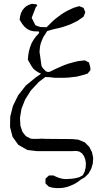

<svg xmlns="http://www.w3.org/2000/svg" viewBox="-20 -795 540 979"><path d="M141.6 -704.1 160.2 -667 172.9 -661.1 187.5 -657.2 217.8 -656.2 247.1 -685.5 262.7 -699.2 293.9 -722.7 309.6 -732.4 325.2 -741.2 341.8 -749 357.4 -755.9 383.8 -763.7 406.2 -754.9 415 -732.4 406.2 -710 390.6 -699.2 375 -688.5 357.4 -679.7 338.9 -670.9 320.3 -664.1 299.8 -657.2 278.3 -651.4 254.9 -646.5 220.7 -636.7 201.2 -606.4 194.3 -590.8 188.5 -576.2 184.6 -560.5 182.6 -543.9 181.6 -528.3 184.6 -509.8 191.4 -460 196.3 -450.2 204.1 -441.4 213.9 -431.6Q225.6 -424.8 237.3 -430.7L260.7 -442.4L302.7 -460.9L323.2 -468.8L361.3 -479.5L378.9 -483.4L396.5 -485.4L412.1 -487.3L433.6 -476.6L440.4 -452.1L441.4 -437.5L426.8 -419.9L409.2 -414.1L390.6 -409.2L371.1 -404.3L329.1 -399.4L307.6 -398.4H284.2H258.8L232.4 -401.4L210.9 -402.3L177.7 -377L137.7 -334L108.4 -288.1L89.8 -241.2L82 -195.3L84 -154.3L94.7 -122.1L112.3 -100.6L136.7 -87.9L148.4 -86.9H170.9L193.4 -87.9L215.8 -86.9L347.7 -85.9L378.9 -83L412.1 -69.3L435.5 -45.9L449.2 -18.6L455.1 9.8L453.1 39.1L445.3 65.4L431.6 89.8L413.1 108.4L391.6 121.1L375 133.8L358.4 143.6L340.8 151.4L322.3 158.2L304.7 162.1L286.1 164.1H266.6L248 162.1L229.5 157.2L211.9 140.6V116.2L229.5 99.6H252.9L264.6 105.5L276.4 110.4L289.1 114.3L302.7 117.2L316.4 118.2L333 117.2L348.6 116.2L366.2 113.3L384.8 108.4L402.3 98.6L412.1 79.1L417 57.6L418 36.1L414.1 15.6L407.2 -1L397.5 -13.7L383.8 -22.5L368.2 -25.4L347.7 -24.4H215.8H193.4H168L119.1 -30.3L73.2 -56.6L43.9 -97.7L31.2 -147.5L32.2 -200.2L45.9 -254.9L72.3 -308.6L111.3 -358.4L161.1 -399.4L189.5 -418.9L175.8 -425.8L162.1 -434.6L150.4 -444.3L140.6 -458L132.8 -471.7L122.1 -490.2L124 -513.7L127.9 -535.2L133.8 -555.7L141.6 -576.2L152.3 -593.8L164.1 -610.4L175.8 -622.1Q186.5 -636.7 168 -634.8L150.4 -635.7L133.8 -639.6L118.2 -647.5L104.5 -659.2L92.8 -673.8L80.1 -694.3L82 -710L86.9 -727.5L93.8 -742.2L103.5 -753.9L114.3 -763.7L127.9 -770.5L141.6 -775.4L164.1 -773.4Q175.8 -766.6 163.1 -759.8Z"/></svg>

Font: B2 Hana
Style: Regular
Weight: 500
Version: 2020-08-05; (max)